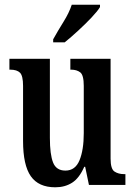

<svg xmlns="http://www.w3.org/2000/svg" viewBox="-20 -786 574 816"><path d="M215 10Q144 10 111 -37Q78 -84 78 -187V-421Q78 -464 65 -477Q52 -490 23 -490H20V-536H192V-200Q192 -130 205.5 -95.5Q219 -61 258 -61Q300 -61 318 -105Q336 -149 336 -220V-421Q336 -467 321 -478.5Q306 -490 282 -490H279V-536H450V-112Q450 -68 466.5 -57Q483 -46 507 -46H513V0H358L342 -77H338Q317 -29 286.5 -9.5Q256 10 215 10ZM206 -619Q226 -655 250 -693.5Q274 -732 285 -766H405V-756Q395 -739 369 -711.5Q343 -684 312 -655.5Q281 -627 255 -606H206Z"/></svg>

Font: Noto Serif Myanmar ExtraCondensed SemiBold
Style: Regular
Weight: 600
Width: 2
Designer: Ben Mitchell and the Monotype Design Team
Foundry: Monotype Imaging Inc.
Version: Version 2.106; ttfautohint (v1.8.4.7-5d5b)